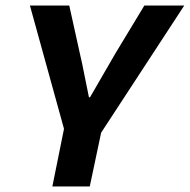

<svg xmlns="http://www.w3.org/2000/svg" viewBox="-20 -673 685 693"><path d="M169 0 211 -208 88 -653H230L268 -481Q277 -443 285 -401Q293 -359 301 -322H305Q319 -346 334.5 -373Q350 -400 366 -427.5Q382 -455 397 -481L501 -653H645L345 -194L304 0Z"/></svg>

Font: Source Code Pro ExtraLight
Style: Bold Italic
Weight: 700
Italic angle: -11°
Monospace: yes
Version: Version 1.016;hotconv 1.0.116;makeotfexe 2.5.65601